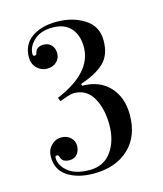

<svg xmlns="http://www.w3.org/2000/svg" viewBox="-105 -559 722 850"><g transform="rotate(-15 255.5 -134.0)"><path d="M268 -186 270 -177Q349 -177 395 -128Q441 -79 441 1Q441 100 381 156Q321 212 220 212Q149 212 102 182Q55 152 55 91Q55 61 74.5 40.5Q94 20 120.5 20Q147 20 163.5 35.5Q180 51 180 73.5Q180 96 167 111.5Q154 127 132 127Q98 127 92 101Q90 92 82 92Q74 92 74 101Q74 136 108 164Q142 192 207 192Q272 192 307 143Q342 94 342 20.5Q342 -53 313 -104Q284 -155 225 -155Q209 -155 160 -136L153 -153Q322 -224 322 -341Q322 -395 293.5 -427.5Q265 -460 210 -460Q155 -460 124.5 -431.5Q94 -403 94 -369Q94 -360 102 -360Q110 -360 112 -369Q118 -397 152 -397Q174 -397 187.5 -382.5Q201 -368 201 -344.5Q201 -321 184 -305.5Q167 -290 140.5 -290Q114 -290 94.5 -309.5Q75 -329 75 -359Q75 -417 118.5 -448.5Q162 -480 234.5 -480Q307 -480 360.5 -446Q414 -412 414 -346.5Q414 -281 377.5 -245.5Q341 -210 268 -186Z"/></g></svg>

Font: Elsie Swash Caps
Style: Regular
Weight: 400
Designer: Alejandro Inler
Foundry: Alejandro Inler
Version: 1.003